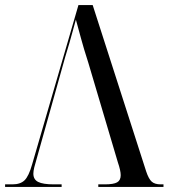

<svg xmlns="http://www.w3.org/2000/svg" viewBox="-20 -734 662 754"><path d="M327 -487Q308 -546 297.5 -585.5Q287 -625 278 -657Q270 -629 264.5 -608Q259 -587 252.5 -565Q246 -543 236 -510L123 -107Q118 -91 114.5 -76.5Q111 -62 111 -52Q111 -29 130 -19.5Q149 -10 191 -10H222V0H0V-10H29Q60 -10 76.5 -26Q93 -42 106 -88L288 -714H344L554 -61Q564 -31 576 -20.5Q588 -10 611 -10H622V0H366V-10H392Q426 -10 440 -18Q454 -26 454 -46Q454 -64 443 -96Z"/></svg>

Font: Noto Serif Display SemiCondensed
Style: Regular
Weight: 400
Width: 4
Designer: Monotype Design Team
Foundry: Monotype Imaging Inc.
Version: Version 2.009